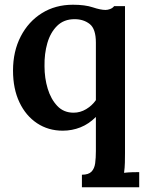

<svg xmlns="http://www.w3.org/2000/svg" viewBox="-20 -536 614 811"><path d="M326 255V202Q354 202 366.5 189Q379 176 382 153.5Q385 131 385 102V-42Q355 -12 319.5 2Q284 16 245 16Q184 16 136.5 -15.5Q89 -47 62 -104Q35 -161 35 -238Q35 -319 67.5 -382Q100 -445 157 -480.5Q214 -516 288 -516Q339 -516 372 -505Q405 -494 426 -494Q435 -494 445.5 -498Q456 -502 462 -510H508V112Q508 129 507.5 151Q507 173 504 194Q520 192 538 191.5Q556 191 568 191V255ZM291 -60Q319 -60 344 -75Q369 -90 385 -113V-356Q385 -414 359 -434.5Q333 -455 295 -455Q250 -455 221.5 -427Q193 -399 180 -354Q167 -309 168 -256Q168 -206 181.5 -161.5Q195 -117 222 -88.5Q249 -60 291 -60Z"/></svg>

Font: Lora SemiBold
Style: Regular
Weight: 600
Designer: Olga Karpushina, Alexei Vanyashin (Cyrillic)
Foundry: Cyreal
Version: Version 3.011; ttfautohint (v1.8.4.7-5d5b)